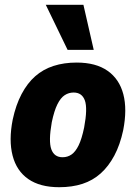

<svg xmlns="http://www.w3.org/2000/svg" viewBox="-20 -770 567 801"><path d="M227 11Q147 11 98 -23Q49 -57 32.5 -121Q16 -185 33 -271Q46 -332 70 -377.5Q94 -423 127 -452Q160 -481 203.5 -495Q247 -509 300 -509Q380 -509 429 -474.5Q478 -440 494.5 -377Q511 -314 494 -227Q481 -166 457 -121Q433 -76 400 -46.5Q367 -17 324 -3Q281 11 227 11ZM241 -114Q262 -114 278.5 -125.5Q295 -137 308 -163.5Q321 -190 331 -238Q346 -318 334 -351Q322 -384 287 -384Q267 -384 250 -373Q233 -362 219.5 -335Q206 -308 196 -260Q182 -181 194 -147.5Q206 -114 241 -114ZM262 -562 171 -750H328L371 -562Z"/></svg>

Font: Nunito Sans 10pt Condensed Black
Style: Italic
Weight: 900
Width: 3
Italic angle: -9°
Designer: Vernon Adams
Foundry: Vernon Adams
Version: Version 3.101;gftools[0.9.27]